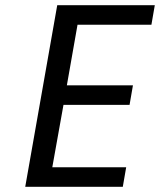

<svg xmlns="http://www.w3.org/2000/svg" viewBox="-20 -718 615 738"><path d="M278 -623 237 -390H491L478 -315H224L181 -75H465L452 0H77L200 -698H575L562 -623Z"/></svg>

Font: Fz Poppins
Style: Italic
Weight: 400
Italic angle: -10°
Designer: Ninad Kale (Devanagari), Jonny Pinhorn (Latin)
Foundry: Indian Type Foundry
Version: Vit hóa bi Vntype.Com & FontZin.Com